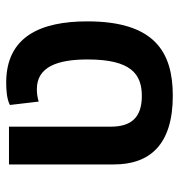

<svg xmlns="http://www.w3.org/2000/svg" viewBox="1 -570 578 620"><g transform="rotate(90 290.0 -260.0)"><path d="M247 9C271 9 300 7 319 -3L308 -96C296 -92 282 -90 268 -90C195 -90 172 -158 172 -254C172 -395 220 -429 290 -429C361 -429 389 -393 389 -329V0H511V-339C511 -454 448 -529 289 -529C148 -529 49 -470 49 -253C49 -102 98 9 247 9Z"/></g></svg>

Font: Noto Sans Thai UI SemCond SemBd
Style: Regular
Weight: 600
Width: 4
Designer: Monotype Design Team
Foundry: Monotype Imaging Inc.
Version: Version 2.000